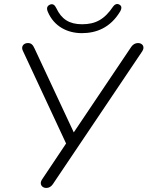

<svg xmlns="http://www.w3.org/2000/svg" viewBox="-20 -924 730 950"><path d="M209 6C223 6 233 -1 241 -12L683 -669C699 -692 685 -711 663 -711C649 -711 638 -704 630 -693L345 -269L151 -684C143 -701 136 -711 118 -711C96 -711 83 -693 93 -673L307 -214L188 -36C173 -14 187 6 209 6ZM385 -760C456 -760 526 -786 575 -868C584 -885 582 -896 569 -902C558 -907 548 -903 540 -892C497 -828 453 -804 386 -804C322 -804 284 -830 259 -883C251 -900 241 -907 227 -901C214 -895 209 -885 216 -867C247 -792 315 -760 385 -760Z"/></svg>

Font: SN Pro Light
Style: Italic
Weight: 300
Italic angle: -8.99998°
Designer: Tobias Whetton
Foundry: Supernotes
Version: Version 1.001;Glyphs 3.2 (3249)